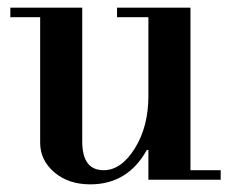

<svg xmlns="http://www.w3.org/2000/svg" viewBox="-20 -470 610 502"><path d="M478 -450V-25H557V0H368V-78H364Q314 12 216 12Q159 12 122 -19.5Q85 -51 85 -97V-425H7V-450H195V-100Q195 -25 251 -25Q297 -25 332.5 -82Q368 -139 368 -219V-425H286V-450Z"/></svg>

Font: Libre Bodoni
Style: Regular
Weight: 400
Designer: Pablo Impallari, Rodrigo Fuenzalida
Foundry: Pablo Impallari, Rodrigo Fuenzalida
Version: Version 1.001